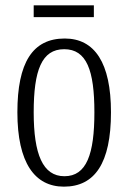

<svg xmlns="http://www.w3.org/2000/svg" viewBox="-20 -688 479 718"><path d="M106 -624H331V-668H106ZM219 10C334 10 395 -77 395 -268C395 -453 334 -544 222 -544C102 -544 45 -454 45 -268C45 -79 110 10 219 10ZM221 -29C140 -29 106 -111 106 -268C106 -425 136 -504 220 -504C304 -504 333 -425 333 -268C333 -112 304 -29 221 -29Z"/></svg>

Font: Noto Serif Thai ExtraCondensed Light
Style: Regular
Weight: 300
Width: 2
Designer: Monotype Design Team
Foundry: Monotype Imaging Inc.
Version: Version 2.002